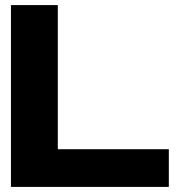

<svg xmlns="http://www.w3.org/2000/svg" viewBox="-20 -734 703 754"><path d="M643 0H23V-714H207V-148H643Z"/></svg>

Font: Non Bureau Extended
Style: Bold
Weight: 700
Width: 7
Designer: Jona Saucedo
Foundry: Non Foundry
Version: Version 1.000; ttfautohint (v1.8.4)